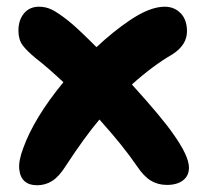

<svg xmlns="http://www.w3.org/2000/svg" viewBox="-20 -503 612 575"><path d="M90.8 51.8Q67.4 51.8 53.7 39.8Q40 27.8 37.6 3.2Q35.2 -21.5 49.8 -60.1Q82.5 -150.4 169.9 -256.8Q119.6 -303.7 88.9 -327.1Q60.1 -350.6 47.6 -367.7Q35.2 -384.8 35.2 -411.1Q35.2 -442.9 51.8 -462.9Q68.4 -482.9 97.2 -482.9Q117.2 -482.9 135.3 -474.1Q153.3 -465.3 183.1 -441.9Q208.5 -422.4 269 -361.8Q318.4 -408.2 368.2 -441.9Q428.7 -482.9 473.1 -482.9Q502 -482.9 521 -463.4Q540 -443.8 540 -409.2Q540 -368.7 497.1 -340.8Q438 -306.6 375 -250Q464.8 -150.9 498 -103Q545.9 -36.1 545.9 -1Q545.9 23.4 528.1 37.1Q510.3 50.8 480 50.8Q453.1 50.8 431.9 38.1Q410.6 25.4 389.2 -6.8Q348.6 -66.4 277.8 -145Q233.9 -93.3 176.8 -5.9Q157.2 25.4 136.7 38.6Q116.2 51.8 90.8 51.8Z"/></svg>

Font: Shantell Sans Bouncy
Style: Bold
Weight: 700
Designer: Stephen Nixon, Anya Danilova, Shantell Martin
Foundry: Arrow Type
Version: Version 1.006;[9816181b4]